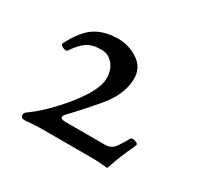

<svg xmlns="http://www.w3.org/2000/svg" viewBox="-80 -688 526 505"><g transform="rotate(30 183.0 -435.5)"><path d="M45 -281Q31 -281 31 -291Q31 -298 41 -304Q70 -325 100.5 -358Q131 -391 150 -420Q175 -458 175 -484Q175 -510 161 -526.5Q147 -543 126 -543Q98 -543 82.5 -532.5Q67 -522 50 -497Q47 -492 36.5 -496.5Q26 -501 29 -507Q53 -554 81 -572Q109 -590 150 -590Q183 -590 210.5 -571.5Q238 -553 238 -520Q238 -470 194 -420Q178 -401 159.5 -380.5Q141 -360 130 -349Q114 -331 139 -331H259Q278 -331 289 -347Q300 -363 308 -378Q311 -383 322 -379.5Q333 -376 330 -370Q318 -344 310.5 -325.5Q303 -307 294 -281Q267 -284 250 -284H104Q72 -284 45 -281Z"/></g></svg>

Font: Junicode
Style: Regular
Weight: 400
Designer: Peter S. Baker
Version: Version 2.100; ttfautohint (v1.8.4)